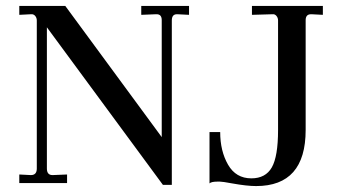

<svg xmlns="http://www.w3.org/2000/svg" viewBox="-20 -617 1153 647"><path d="M529 6 138 -525V-49Q138 -27 157 -27L206 -29V0H45V-29L84 -27Q104 -27 104 -49V-548Q104 -557 98.5 -563.5Q93 -570 84 -569L45 -567V-597H200L525 -155V-549Q525 -569 508 -569H505L456 -567V-597H617V-567L578 -569H576Q559 -569 559 -548V6ZM843 10Q812 10 762 1Q730 -5 721 -5H713Q692 -5 686 1V-172H722Q722 -108 748.5 -62Q775 -16 827 -16Q875 -16 896 -53Q917 -90 917 -179V-548Q917 -557 911.5 -563.5Q906 -570 898 -569L829 -567V-597H1068V-567L1030 -569H1028Q1010 -569 1010 -549V-179Q1010 10 843 10Z"/></svg>

Font: UnnaRegular
Style: Regular
Weight: 400
Designer: Jorge de Buen Unna
Foundry: Omnibus-Type
Version: Version 2.008;hotconv 1.0.109;makeotfexe 2.5.65596